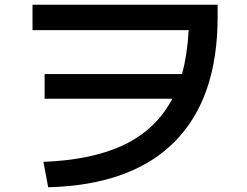

<svg xmlns="http://www.w3.org/2000/svg" viewBox="-20 -751 1040 809"><path d="M706 -335H168V-439H747Q769 -519 775 -624H117V-731H897V-680Q897 -336 715.5 -153.5Q534 29 183 38L163 -69Q371 -77 505 -142Q639 -207 706 -335Z"/></svg>

Font: Enso SemiBold
Style: Regular
Weight: 600
Designer: Coji Morishita
Foundry: UNDERFOREST DESIGN
Version: Version 1.000